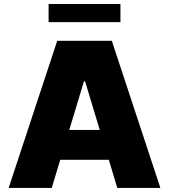

<svg xmlns="http://www.w3.org/2000/svg" viewBox="-20 -929 835 949"><path d="M22.7 0 262.8 -727.3H532.7L772.7 0H559.7L517.8 -139.2H277.7L235.8 0ZM575.3 -909.1V-819.6H220.2V-909.1ZM322.4 -286.9H473L400.6 -527H394.9Z"/></svg>

Font: Inter P Black
Style: Regular
Weight: 900
Designer: Rasmus Andersson
Foundry: rsms
Version: Version 3.018;git-588b23468